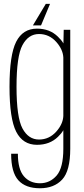

<svg xmlns="http://www.w3.org/2000/svg" viewBox="-20 -750 438 999"><path d="M187.5 229.5Q113 229.5 75.5 188Q38 146.5 38 50H73Q73 130.5 104.2 167Q135.5 203.5 188 203.5Q240 203.5 274.8 163.2Q309.5 123 309.5 23.5V-72.5Q299.5 -55 281.5 -38Q239 3.5 172.5 3.5Q99 3.5 64.2 -64.8Q29.5 -133 29.5 -298.5Q29.5 -464.5 64.2 -532.8Q99 -601 172.5 -601Q239 -601 281.5 -559Q300 -541.5 310 -524L311.5 -595H345.5V24Q345.5 139 303.5 184.2Q261.5 229.5 187.5 229.5ZM309.5 -450.5Q307.5 -492.5 273 -531.5Q236 -573 183 -573Q128 -573 97 -515.5Q66 -458 66 -298.5Q66 -139 97 -81.5Q128 -24 183 -24Q236 -24 273 -65.5Q307.5 -104.5 309.5 -146.5ZM240.4 -729.9 193.6 -618H151.3L218.3 -729.9Z"/></svg>

Font: Anybody ExtraLight
Style: Regular
Weight: 200
Designer: Tyler Finck
Foundry: Etcetera Type Company
Version: Version 1.010; ttfautohint (v1.8.3) -l 8 -r 50 -G 200 -x 14 